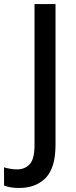

<svg xmlns="http://www.w3.org/2000/svg" viewBox="-87 -800 378 951"><path d="M8 131Q-37 131 -67 119V29Q-53 33 -36.5 36Q-20 39 -1 39Q35 39 59.5 14Q84 -11 84 -82V-780H188V-83Q188 31 139.5 81Q91 131 8 131Z"/></svg>

Font: Noto Sans Malayalam UI SemiCondensed Medium
Style: Regular
Weight: 500
Width: 4
Designer: Jelle Bosma - Monotype Design Team
Foundry: Monotype Imaging Inc.
Version: Version 2.104; ttfautohint (v1.8.4.7-5d5b)